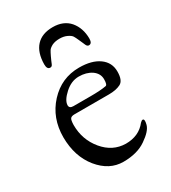

<svg xmlns="http://www.w3.org/2000/svg" viewBox="-158 -695 704 791"><g transform="rotate(-30 194.0 -300.0)"><path d="M111.8 -497.1Q112.3 -553.2 139.6 -583Q167 -612.8 218.3 -612.8Q269.5 -612.8 297.9 -580.1Q325.7 -546.9 326.2 -497.1Q326.2 -473.1 311 -473.1Q303.2 -473.1 298.8 -482.9Q294.9 -492.2 293.5 -495.1Q292 -498 285.6 -512.7Q279.3 -527.3 274.4 -535.2Q269.5 -543 254.4 -550.3Q239.3 -557.6 218.8 -557.6Q198.2 -557.6 183.6 -550.8Q168.9 -543 164.1 -535.2Q159.2 -527.3 152.3 -512.7Q146 -498 144.5 -495.6Q143.1 -493.2 139.2 -482.9Q135.3 -472.7 127 -473.1Q111.8 -473.1 111.8 -497.1ZM110.8 -303.2Q110.8 -288.1 129.9 -288.1H211.9Q258.8 -288.1 285.2 -293Q294.9 -293.9 294.9 -321.3Q294.9 -348.6 270 -366.2Q245.1 -382.8 209.5 -382.8Q173.8 -382.8 142.6 -354.5Q111.3 -326.2 110.8 -303.2ZM229 -414.1Q289.1 -414.1 323.7 -389.2Q358.4 -364.3 358.4 -321.3Q358.4 -278.3 336.4 -267.6Q314.9 -256.8 280.8 -256.8H117.2Q103 -256.8 97.7 -250.5Q92.3 -244.1 91.8 -220.2Q91.8 -150.4 134.8 -98.6Q177.7 -46.9 240.2 -45.9Q302.7 -45.9 336.9 -89.8Q343.8 -96.7 348.1 -97.2Q359.4 -97.7 352.5 -71.3Q345.7 -44.9 302.7 -15.6Q260.7 13.7 194.3 13.7Q127.9 13.7 79.1 -45.9Q30.3 -106 29.8 -197.3Q29.8 -289.1 87.4 -351.6Q145 -414.1 229 -414.1Z"/></g></svg>

Font: EBGaramond
Style: Regular
Weight: 400
Version: Version 000.012g